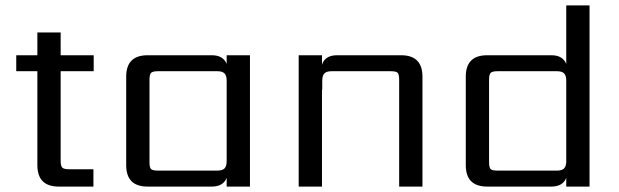

<svg xmlns="http://www.w3.org/2000/svg" viewBox="-20 -689 2287 709"><path d="M326 -426H204V-95Q204 -76 210 -70Q216 -64 235 -64H325V0H197Q118 0 118 -79V-426H40V-485H118V-569H204V-485H326Z M563 -59H783Q801 -59 809 -67Q817 -75 817 -94V-391Q817 -410 809 -418Q801 -426 783 -426H563Q544 -426 538 -420Q532 -414 532 -395V-90Q532 -70 538 -64.5Q544 -59 563 -59ZM817 -485H903V0H817V-32Q804 0 762 0H525Q446 0 446 -79V-406Q446 -485 525 -485H762Q804 -485 817 -453Z M1225 -485H1461Q1540 -485 1540 -406V0H1454V-395Q1454 -414 1448.5 -420Q1443 -426 1423 -426H1204Q1186 -426 1178 -418Q1170 -410 1170 -391V-358H1169V0H1083V-485H1169V-450Q1180 -485 1225 -485Z M1817 -59H2037Q2055 -59 2063 -67Q2071 -75 2071 -94V-391Q2071 -410 2063 -418Q2055 -426 2037 -426H1817Q1798 -426 1792 -420Q1786 -414 1786 -395V-90Q1786 -70 1792 -64.5Q1798 -59 1817 -59ZM2071 -669H2157V0H2071V-32Q2058 0 2016 0H1779Q1700 0 1700 -79V-406Q1700 -485 1779 -485H2016Q2058 -485 2071 -453Z"/></svg>

Font: Sarpanch
Style: Regular
Weight: 400
Designer: Manushi Parikh (Devanagari and Latin), Jyotish Sonowal (Devanagari)
Foundry: Indian Type Foundry
Version: Version 2.004;PS 1.0;hotconv 1.0.78;makeotf.lib2.5.61930; tt